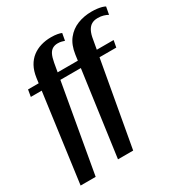

<svg xmlns="http://www.w3.org/2000/svg" viewBox="-219 -911 1220 1292"><g transform="rotate(-30 391.0 -265.5)"><path d="M356 -514 346 -461H703L713 -514ZM694 -696Q718 -696 738 -690Q758 -684 771 -676L782 -735Q771 -741 756.5 -745Q742 -749 722.5 -751.5Q703 -754 679 -754Q620 -754 569.5 -734Q519 -714 485 -671Q451 -628 441 -558L337 196H455L595 -585Q601 -625 614 -649.5Q627 -674 646.5 -685Q666 -696 694 -696ZM290 -582Q297 -620 307.5 -641.5Q318 -663 335 -673Q352 -683 375 -683Q392 -683 405 -679.5Q418 -676 427 -673L437 -728Q427 -733 406 -737Q385 -741 356 -741Q315 -741 278 -730Q241 -719 211.5 -696.5Q182 -674 162.5 -638.5Q143 -603 136 -553L31 223H148ZM48 -514 39 -461H401L410 -514Z"/></g></svg>

Font: Roboto Serif 72pt SemiCondensed SemiBold
Style: Italic
Weight: 600
Width: 4
Italic angle: -10°
Designer: Greg Gazdowicz
Foundry: Commercial Type
Version: Version 1.008